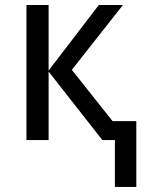

<svg xmlns="http://www.w3.org/2000/svg" viewBox="-20 -556 576 762"><path d="M372.1 -536.1H467.8L265.1 -278.8L426.8 -75.2H521V186H436V0H386.2L172.9 -272V0H85V-536.1H172.9V-275.9Z"/></svg>

Font: WenQuanYi Micro Hei
Style: Regular
Weight: 400
Foundry: Ascender Corporation
Version: Version 0.2.0-beta